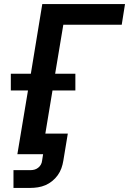

<svg xmlns="http://www.w3.org/2000/svg" viewBox="-20 -755 640 940"><path d="M46 165V78H129Q139 78 148.5 75.5Q158 73 166.5 66.5Q175 60 180 51Q185 42 186 32L191 0H65L117 -312H33V-394H131L187 -735H592L576 -634H290L250 -394H349V-312H237L202 -101H312L290 32Q287 51 280.5 69Q274 87 262.5 103Q251 119 235.5 131.5Q220 144 202.5 151.5Q185 159 166 162Q147 165 129 165Z"/></svg>

Font: Iosevka Curly Extended Oblique
Style: Bold
Weight: 700
Width: 7
Italic angle: -9°
Monospace: yes
Designer: Belleve Invis
Foundry: Belleve Invis
Version: Version 11.1.0; ttfautohint (v1.8.3)